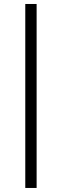

<svg xmlns="http://www.w3.org/2000/svg" viewBox="-20 -725 310 960"><path d="M106.4 214.8V-705.1H163.1V214.8Z"/></svg>

Font: Crimson Pro ExtraLight Light
Style: Regular
Weight: 300
Version: Version 1.002